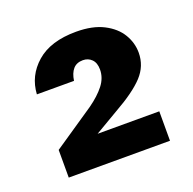

<svg xmlns="http://www.w3.org/2000/svg" viewBox="-76 -790 517 515"><g transform="rotate(-20 182.0 -532.5)"><path d="M38 -352V-431L156 -511Q184 -531 200 -551.5Q216 -572 216 -596Q216 -615 206 -625Q196 -635 181 -635Q163 -635 153 -623.5Q143 -612 140 -591H34Q37 -643 77 -678Q117 -713 190 -713Q237 -713 268 -697Q299 -681 314 -656Q329 -631 329 -603Q329 -565 302.5 -536.5Q276 -508 219 -476L151 -436H327V-352Z"/></g></svg>

Font: DM Sans 28pt ExtraBold
Style: Regular
Weight: 800
Version: Version 4.004;gftools[0.9.30]